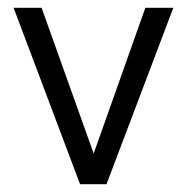

<svg xmlns="http://www.w3.org/2000/svg" viewBox="-20 -474 481 494"><path d="M254 0H186L15 -454H87L221 -79L354 -454H426Z"/></svg>

Font: Tajawal
Style: Regular
Weight: 400
Designer: Boutros Fonts
Foundry: Created by Boutros International 2017
Version: Version 1.700